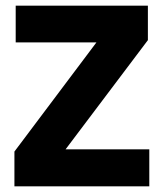

<svg xmlns="http://www.w3.org/2000/svg" viewBox="-20 -659 579 679"><path d="M508 -131V0H31V-123L321 -509H35.5V-639H503V-517L212 -131Z"/></svg>

Font: Anek Odia Medium
Style: Bold
Weight: 700
Version: Version 1.003